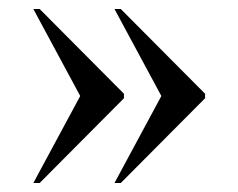

<svg xmlns="http://www.w3.org/2000/svg" viewBox="-20 -483 528 426"><path d="M234 -77 338 -270 234 -463H248L435 -275V-265L248 -77ZM54 -77 158 -270 54 -463H68L255 -275V-265L68 -77Z"/></svg>

Font: Noto Serif Display SemiCondensed Medium
Style: Regular
Weight: 500
Width: 4
Designer: Monotype Design Team
Foundry: Monotype Imaging Inc.
Version: Version 2.009